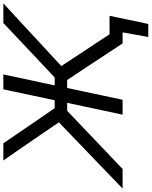

<svg xmlns="http://www.w3.org/2000/svg" viewBox="77 -854 906 1148"><g transform="rotate(-90 530.0 -280.0)"><path d="M-23.5 0Q9 -31 51.5 -72Q94 -113 138.5 -156Q183 -198.5 222 -236L372.5 -381L295.5 -494Q258.5 -547.5 221.5 -602Q184 -656 144.5 -713H247Q285.5 -657 314.5 -614.5Q343.5 -571.5 373 -528.5L457.5 -406H504.5L519.5 -475Q533.5 -541.5 545.2 -597.2Q557 -653 570 -713H659Q646 -653 634.5 -597.5Q622.5 -541.5 608 -475L593.5 -406H640.5L770 -527.5Q816.5 -571.5 861.8 -614.2Q907 -657 966.5 -713H1084Q1022 -656 963.5 -602Q905 -547.5 846.5 -493.5L709 -366.5L795 -235.5Q819 -199.5 846.5 -158Q873.5 -116.5 899 -78H1009.5Q1003.5 -49 997.2 -19Q991 11 985 39.5Q979 68 973 97Q966.5 125.5 960.5 153.5H883L910.5 0H844.5Q810 -52 780.5 -97Q751 -142 722 -186L625.5 -331.5H578L557.5 -235Q543.5 -169.5 531.8 -114.2Q520 -59 507.5 0H418.5Q431 -59 442.8 -114.2Q454.5 -169.5 468.5 -235L489 -331.5H441.5L291.5 -188.5Q244 -143 196 -97.5Q148 -52 93.5 0Z"/></g></svg>

Font: Heraclito
Style: Italic
Weight: 400
Italic angle: -12°
Designer: Kostas Bartsokas (font) & Cristiano Sobral (main changes)
Foundry: Kostas Bartsokas (font) & Cristiano Sobral (main changes)
Version: Version 1.00;July 8, 2020;FontCreator 13.0.0.2655 64-bit